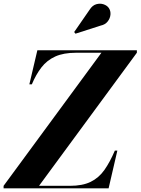

<svg xmlns="http://www.w3.org/2000/svg" viewBox="-72 -1023 764 1043"><path d="M475 -884 338 -840 331 -849 415 -970.5Q430 -994 451 -1000Q472 -1006 491 -999.5Q510 -993 519.5 -979Q530 -963 528 -942.8Q526 -922.5 512.5 -905.8Q499 -889 475 -884ZM479 -736.5H341.5Q273 -736.5 228 -716Q183 -695.5 153.2 -657Q123.5 -618.5 101 -565H87.5L131 -750H671.5V-736.5L140 -13.5H307.5Q376 -13.5 420.2 -35Q464.5 -56.5 494.8 -99.2Q525 -142 552 -205H565.5L518 0H-52.5V-13.5Z"/></svg>

Font: Bodoni* 16pt
Style: Bold Italic
Weight: 700
Italic angle: -13°
Version: Version 2.3